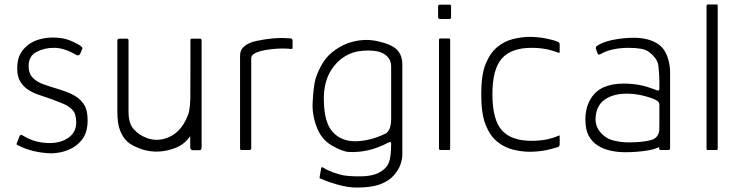

<svg xmlns="http://www.w3.org/2000/svg" viewBox="-20 -671 3311 859"><path d="M55 -30 67 -61Q71 -71 80 -66Q108 -48 138.5 -39.5Q169 -31 202 -31Q253 -31 287 -55.5Q321 -80 321 -123Q321 -162 304 -179.5Q287 -197 262.5 -207Q238 -217 212 -227Q184 -237 156 -246Q128 -255 106 -269.5Q84 -284 70.5 -306.5Q57 -329 57 -365Q57 -405 71 -430Q85 -455 107.5 -471.5Q130 -488 158.5 -495.5Q187 -503 216 -503Q258 -503 288 -492Q321 -479 340 -466Q351 -458 348 -452L339 -431Q332 -418 320 -426Q265 -458 220 -457Q178 -457 143 -438.5Q108 -420 108 -375Q108 -343 126 -324Q144 -305 171.5 -295Q199 -285 229 -276Q253 -269 278.5 -259.5Q304 -250 325 -235.5Q346 -221 359 -198Q372 -175 372 -132Q372 -79 347.5 -47Q323 -15 285 0Q247 15 207 15Q125 12 60 -21Q52 -24 55 -30Z M882 -489V-267Q883 -233 880 -196Q855 -45 767 -10Q691 20 618 -2Q571 -18 550.5 -36.5Q530 -55 517.5 -86.5Q505 -118 505 -171V-489Q505 -498 514 -498H547Q556 -498 555 -489V-171Q555 -118 579.5 -91.5Q604 -65 640 -52.5Q676 -40 715 -50Q788 -70 821 -156Q833 -185 832 -271V-493Q832 -498 840 -498H875Q882 -498 882 -489ZM832 -418H882V-13Q882 1 873 1H843Q831 1 831 -14Z M1054 -8V-422Q1054 -448 1072 -463Q1093 -481 1128 -488Q1166 -496 1199 -499Q1222 -501 1238.5 -501Q1255 -501 1283 -499Q1289 -498 1289 -486V-457Q1289 -451 1282 -452Q1248 -456 1204 -452Q1104 -442 1104 -411V-9Q1104 0 1097 0H1059Q1054 0 1054 -8Z M1569 -39Q1637 -40 1704 -73Q1729 -86 1730 -137V-373Q1730 -406 1704.5 -425.5Q1679 -445 1628.5 -445Q1578 -445 1544 -430Q1504 -412 1476.5 -378Q1449 -344 1438 -303.5Q1427 -263 1429 -218Q1431 -121 1469 -80Q1507 -39 1569 -39ZM1410 121 1417 81Q1419 74 1426 79Q1445 91 1470 100Q1498 110 1516.5 113.5Q1535 117 1571 118Q1640 120 1674.5 102Q1709 84 1719.5 57Q1730 30 1730 -27Q1731 -40 1717 -33Q1670 -8 1626 1.5Q1582 11 1542 9Q1510 7 1463 -21Q1416 -49 1395.5 -106Q1375 -163 1379 -217Q1383 -287 1391 -315.5Q1399 -344 1418 -379Q1437 -414 1467.5 -438.5Q1498 -463 1537 -478Q1604 -501 1668 -487Q1732 -473 1756 -448.5Q1780 -424 1780 -383V21Q1780 40 1772 64Q1764 88 1742.5 113Q1721 138 1682 153Q1643 168 1579 168Q1538 169 1483 153Q1454 145 1413 128Q1409 127 1410 121Z M1940 -595V-643Q1941 -650 1946 -650H1992Q1998 -650 1998 -644V-595Q1998 -586 1991 -586H1948Q1940 -586 1940 -595ZM1944 -7V-492Q1944 -499 1951 -499H1989Q1994 -499 1994 -491V-6Q1994 0 1989 0H1951Q1944 0 1944 -7Z M2350 8Q2313 8 2274 -2Q2235 -12 2203.5 -38Q2172 -64 2152.5 -113Q2133 -162 2133 -250Q2133 -336 2152.5 -384.5Q2172 -433 2203.5 -459.5Q2235 -486 2274 -496Q2313 -506 2350 -506Q2386 -506 2422 -499Q2450 -494 2476 -484Q2484 -481 2484 -472V-437Q2484 -433 2476 -436Q2456 -444 2430 -450Q2395 -457 2358 -457Q2267 -457 2225 -409Q2183 -361 2183 -250Q2183 -136 2225 -88.5Q2267 -41 2358 -41Q2395 -41 2430 -48Q2457 -54 2479 -64Q2484 -66 2484 -63V-27Q2484 -15 2476 -13Q2449 -4 2422 1Q2386 8 2350 8Z M2895 -232Q2838 -252 2786 -252Q2724 -252 2686.5 -226Q2649 -200 2645 -148Q2641 -109 2665.5 -80Q2690 -51 2724.5 -42.5Q2759 -34 2792 -34Q2856 -34 2893 -44.5Q2930 -55 2930 -97V-204Q2930 -220 2895 -232ZM2978 -99Q2978 -48 2952.5 -27Q2927 -6 2879 2Q2831 10 2776 10Q2745 10 2713.5 3.5Q2682 -3 2656 -19Q2630 -35 2614.5 -62.5Q2599 -90 2599 -137Q2599 -187 2620.5 -225Q2642 -263 2679.5 -280Q2717 -297 2768 -297Q2807 -297 2840 -291Q2873 -285 2919 -267Q2929 -263 2930 -272Q2931 -337 2925 -380Q2920 -412 2880 -441Q2856 -457 2793 -457Q2753 -457 2718 -449Q2689 -442 2667 -429Q2656 -423 2653 -433L2646 -453Q2644 -461 2651 -466Q2677 -483 2719 -492Q2769 -502 2815 -502Q2846 -502 2872 -496Q2898 -490 2918 -478Q2938 -466 2950.5 -448Q2963 -430 2970.5 -402.5Q2978 -375 2978 -348ZM2930 -136H2978V-8Q2978 0 2971 0H2935Q2929 0 2929 -8Z M3185 0H3146Q3141 0 3141 -5V-644Q3141 -651 3148 -651H3185Q3192 -651 3191 -646V-6Q3191 0 3185 0Z"/></svg>

Font: Vivano Light
Style: Regular
Weight: 300
Designer: Joe Prince, Josias Burgherr
Version: Version 2.064;September 19, 2022;FontCreator 14.0.0.2877 64-